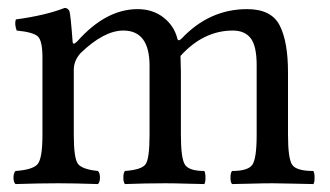

<svg xmlns="http://www.w3.org/2000/svg" viewBox="-20 -462 833 484"><path d="M163 -358Q163 -346 175 -358Q247 -439 327 -439Q365 -439 392 -418Q419 -397 427 -365Q429 -356 438 -365Q508 -439 603 -439Q664 -439 685 -398Q706 -357 706 -280V-122Q706 -61 717 -46Q728 -31 770 -31Q773 -26 773 -14Q773 -2 770 2Q758 2 723 1Q688 0 667 0Q645 0 610.5 1Q576 2 565 2Q561 -2 561 -14Q561 -27 565 -31Q605 -31 616 -46.5Q627 -62 627 -122V-298Q627 -346 612 -365.5Q597 -385 567 -385Q493 -385 435 -321Q435 -315 435.5 -301.5Q436 -288 436 -281V-122Q436 -62 446.5 -46.5Q457 -31 495 -31Q498 -26 498 -14Q498 -2 495 2Q484 2 451.5 1Q419 0 397 0Q345 0 295 2Q291 -2 291 -14Q291 -27 295 -31Q337 -34 347 -48Q357 -62 357 -122V-296Q357 -385 291 -385Q242 -385 183 -328Q166 -309 166 -286V-122Q166 -63 176.5 -49Q187 -35 227 -31Q232 -26 232 -14Q232 -3 227 2Q167 0 127 0Q79 0 19 2Q14 -3 14 -14Q14 -26 19 -31Q63 -34 75 -48.5Q87 -63 87 -122V-317Q87 -359 75.5 -370Q64 -381 22 -385Q16 -402 20 -413Q94 -423 143 -442Q151 -442 155 -434Q158 -425 163 -358Z"/></svg>

Font: Pochaevsk Unicode
Style: Normal
Weight: 400
Version: Version 1.1